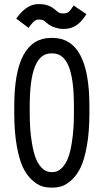

<svg xmlns="http://www.w3.org/2000/svg" viewBox="-20 -875 490 908"><path d="M65.9 -799.3Q110.4 -855.5 160.2 -855.5H168Q210.4 -855.5 241.7 -828.6L251 -820.3Q261.7 -811.5 275.9 -811.5H284.2Q295.4 -812.5 302.7 -817.1Q310.1 -821.8 320.3 -837.4L328.1 -849.1L388.7 -808.1L380.9 -796.4Q341.8 -738.3 284.2 -738.3H275.9Q259.8 -738.3 238.5 -745.4Q217.3 -752.4 202.1 -765.6L191.9 -774.4Q183.1 -782.2 168 -782.2H160.2Q151.9 -782.2 144.3 -776.6Q136.7 -771 124.5 -755.9L115.2 -743.2L56.6 -787.1ZM402.8 -373.5V-339.8Q402.8 -252.4 391.1 -186.8Q379.4 -121.1 361.8 -84.2Q344.2 -47.4 319.6 -24.7Q294.9 -2 273.4 5.1Q252 12.2 228 12.2H222.7Q198.7 12.2 177.2 5.4Q155.8 -1.5 130.9 -24.2Q106 -46.9 88.4 -83.7Q70.8 -120.6 59.1 -186.5Q47.4 -252.4 47.4 -339.8V-372.6Q47.4 -695.8 222.2 -695.8H228Q402.8 -695.8 402.8 -373.5ZM228 -622.6H222.2Q170.9 -622.6 145.8 -561.5Q120.6 -500.5 120.6 -372.6V-339.8Q120.6 -304.2 122.6 -271Q124.5 -237.8 131.1 -198Q137.7 -158.2 148.2 -129.2Q158.7 -100.1 178 -80.6Q197.3 -61 222.7 -61H228Q253.4 -61 272.7 -80.8Q292 -100.6 302.5 -129.4Q313 -158.2 319.3 -198Q325.7 -237.8 327.6 -271Q329.6 -304.2 329.6 -339.8V-373.5Q329.6 -501 304.7 -561.8Q279.8 -622.6 228 -622.6Z"/></svg>

Font: Anka/Coder Narrow
Style: Regular
Weight: 400
Width: 3
Monospace: yes
Version: Version 001.100